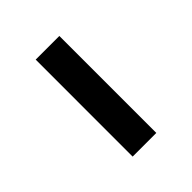

<svg xmlns="http://www.w3.org/2000/svg" viewBox="2 -466 350 350"><g transform="rotate(45 177.0 -290.5)"><path d="M52 -260V-321H302V-260Z"/></g></svg>

Font: Literata 12pt Light
Style: Regular
Weight: 300
Designer: Latin by Veronika Burian and Jose Scaglione. Greek by Irene Vlachou. Cyrillic by Vera Evstafieva.
Foundry: TypeTogether
Version: Version 3.002